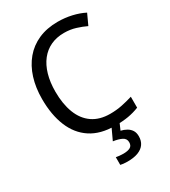

<svg xmlns="http://www.w3.org/2000/svg" viewBox="-229 -835 1051 1186"><g transform="rotate(-30 297.0 -242.0)"><path d="M378 -645Q325 -645 283 -625.5Q241 -606 211.5 -568.5Q182 -531 166.5 -477.5Q151 -424 151 -357Q151 -269 176 -204Q201 -139 251.5 -104Q302 -69 377 -69Q421 -69 460.5 -77Q500 -85 539 -97V-19Q501 -4 461 3Q421 10 365 10Q262 10 193.5 -35Q125 -80 91 -163Q57 -246 57 -358Q57 -439 78 -506Q99 -573 140 -622Q181 -671 241 -697.5Q301 -724 379 -724Q430 -724 478 -713Q526 -702 565 -682L530 -606Q499 -621 460.5 -633Q422 -645 378 -645ZM460 139Q460 171 444.5 193.5Q429 216 398.5 228Q368 240 321 240Q306 240 293 238.5Q280 237 272 235V180Q281 182 295.5 183.5Q310 185 323 185Q355 185 372.5 175.5Q390 166 390 141Q390 115 366 103Q342 91 305 86L345 0H402L379 53Q401 58 419.5 68.5Q438 79 449 96Q460 113 460 139Z"/></g></svg>

Font: Noto Sans Display
Style: Regular
Weight: 400
Designer: Monotype Design Team
Foundry: Monotype Imaging Inc.
Version: Version 2.003